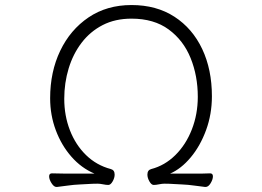

<svg xmlns="http://www.w3.org/2000/svg" viewBox="-20 -729 1040 762"><path d="M794 13Q775 11 751 7.5Q727 4 702 3Q695 3 673.5 1.5Q652 0 633 0Q623 0 611 2.5Q599 5 590 5Q581 5 573 -9Q565 -23 565 -36Q565 -54 580 -58Q634 -72 676 -113.5Q718 -155 741.5 -215.5Q765 -276 765 -345Q765 -428 736.5 -498.5Q708 -569 649.5 -612Q591 -655 502 -655Q437 -655 387.5 -629.5Q338 -604 304 -559.5Q270 -515 252.5 -457.5Q235 -400 235 -337Q235 -270 257.5 -212Q280 -154 321.5 -113.5Q363 -73 420 -58Q435 -54 435 -36Q435 -23 427 -9Q419 5 410 5Q401 5 389 2.5Q377 0 367 0Q348 0 326.5 1.5Q305 3 298 3Q273 4 249 7.5Q225 11 206 13H204Q194 13 184.5 -2Q175 -17 175 -29Q175 -41 186 -41Q209 -40 238.5 -40Q268 -40 284 -40H355Q303 -62 263.5 -107Q224 -152 201.5 -212Q179 -272 179 -339Q179 -444 219 -527.5Q259 -611 331.5 -660Q404 -709 502 -709Q601 -709 672.5 -662.5Q744 -616 782.5 -534.5Q821 -453 821 -347Q821 -276 798 -213Q775 -150 737 -104.5Q699 -59 655 -40H745Q762 -40 779.5 -40Q797 -40 814 -41Q825 -41 825 -29Q825 -17 816 -2Q807 13 796 13Z"/></svg>

Font: Moon Stars Kai T HW Light
Style: Regular
Weight: 300
Designer: GuiWonder
Version: Version 1.101